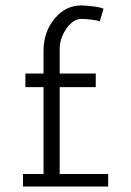

<svg xmlns="http://www.w3.org/2000/svg" viewBox="-20 -682 479 702"><path d="M139.2 -496.1Q139.2 -564.9 179.4 -613.5Q219.7 -662.1 276.4 -662.1Q293 -662.1 320.6 -658.7Q348.1 -655.3 358.4 -649.9L344.7 -603.5Q338.9 -607.4 315.2 -610.1Q291.5 -612.8 277.8 -612.8Q247.6 -612.8 222.9 -577.4Q198.2 -542 198.2 -502.4V-413.1H330.1V-363.3H198.2V-45.9H375.5V0H64V-45.9H139.2V-363.3H72.8V-413.1H139.2Z"/></svg>

Font: LaylaRuqaa
Style: Regular
Weight: 400
Version: Version 2.0